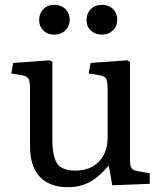

<svg xmlns="http://www.w3.org/2000/svg" viewBox="-20 -765 673 799"><path d="M264 14Q186 14 145.5 -29.5Q105 -73 105 -157V-390Q105 -426 99 -437Q93 -448 71 -452L27 -459L35 -503L186 -514L198 -508V-183Q198 -136 207 -107.5Q216 -79 237 -67Q258 -55 294 -55Q335 -55 365 -72Q395 -89 411.5 -120Q428 -151 428 -193V-390Q428 -425 422.5 -436.5Q417 -448 394 -452L349 -459L357 -503L509 -514L521 -508V-98Q521 -74 527.5 -65Q534 -56 553 -53L603 -44V0L447 6L433 -75H431Q405 -44 379.5 -24.5Q354 -5 325.5 4.5Q297 14 264 14ZM404 -621Q376 -621 358 -638Q340 -655 340 -682Q340 -709 358 -727Q376 -745 404 -745Q432 -745 450 -727.5Q468 -710 468 -683Q468 -656 450 -638.5Q432 -621 404 -621ZM205 -621Q178 -621 160.5 -638Q143 -655 143 -682Q143 -709 160.5 -727Q178 -745 205 -745Q234 -745 252 -727.5Q270 -710 270 -683Q270 -656 252 -638.5Q234 -621 205 -621Z"/></svg>

Font: Literata 18pt
Style: Regular
Weight: 400
Designer: Latin by Veronika Burian and Jose Scaglione. Greek by Irene Vlachou. Cyrillic by Vera Evstafieva.
Foundry: TypeTogether
Version: Version 3.103;gftools[0.9.29]